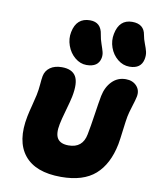

<svg xmlns="http://www.w3.org/2000/svg" viewBox="-97 -973 852 1050"><g transform="rotate(10 329.5 -447.5)"><path d="M578.1 -654.8Q542 -654.8 512.5 -679Q482.9 -703.1 469.5 -740.7Q456.1 -778.3 463.9 -816.9Q480 -898.9 551.8 -898.9Q617.7 -898.9 627 -838.9Q630.9 -816.4 640.1 -793Q649.4 -769.5 653.8 -751.2Q658.2 -732.9 653.8 -710Q642.6 -654.8 578.1 -654.8ZM345.2 -623Q310.5 -623 281 -647.5Q251.5 -671.9 237.8 -710.2Q224.1 -748.5 231.9 -786.1Q248 -867.2 323.2 -867.2Q384.8 -867.2 394 -800.8Q397.9 -775.4 406.7 -750.5Q415.5 -725.6 419.9 -709Q424.3 -692.4 420.9 -674.8Q410.2 -623 345.2 -623ZM314 3.9Q171.9 3.9 110.1 -73Q48.3 -149.9 76.2 -290Q81.1 -314.9 92.3 -357.7Q103.5 -400.4 106 -414.1Q112.3 -444.8 114.5 -473.9Q116.7 -502.9 120.1 -522Q126 -552.2 151.1 -570.1Q176.3 -587.9 215.8 -587.9Q272.9 -587.9 293.7 -552.7Q314.5 -517.6 298.8 -439Q294.4 -416.5 278.3 -360.1Q262.2 -303.7 257.8 -279.8Q246.6 -225.1 263.2 -199Q279.8 -172.9 325.2 -172.9Q403.3 -172.9 418 -251Q427.2 -297.4 437 -364.5Q446.8 -431.6 454.1 -470.2Q464.4 -521 495.4 -552.5Q526.4 -584 571.8 -584Q609.9 -584 632.1 -559.8Q654.3 -535.6 647 -500Q643.6 -482.4 631.3 -443.8Q619.1 -405.3 615.2 -384.8Q610.8 -361.8 604.2 -307.9Q597.7 -253.9 592.8 -227.1Q570.3 -113.3 503.9 -54.7Q437.5 3.9 314 3.9Z"/></g></svg>

Font: Shantell Sans Irregular Bouncy
Style: Italic
Weight: 800
Italic angle: -11.31°
Designer: Stephen Nixon, Anya Danilova, Shantell Martin
Foundry: Arrow Type
Version: Version 1.006;[9816181b4]